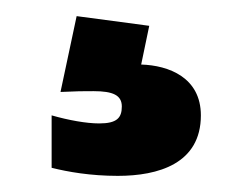

<svg xmlns="http://www.w3.org/2000/svg" viewBox="-20 -48 308 238"><path d="M229 95C229 48 189 33 155 32L165 -16L75 -28L55 66C75 65 83 65 96 65C120 65 131 70 131 84C131 98 125 105 103 105C87 105 65 101 44 95V160C64 165 92 170 126 170C176 170 229 155 229 95Z"/></svg>

Font: Blinker Headline
Style: Regular
Weight: 900
Width: 4
Designer: Juergen Huber
Foundry: supertype
Version: Version 1.015;PS 1.15;hotconv 1.0.88;makeotf.lib2.5.647800